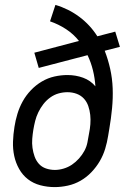

<svg xmlns="http://www.w3.org/2000/svg" viewBox="-20 -755 540 783"><path d="M203 8Q173 8 144.5 0.5Q116 -7 94 -24Q72 -41 58 -66Q44 -91 38 -119Q32 -147 33 -177Q34 -207 39 -238Q43 -264 51 -290.5Q59 -317 72.5 -341.5Q86 -366 106 -387Q126 -408 150.5 -422.5Q175 -437 202 -443Q229 -449 255 -449Q289 -449 319 -438Q349 -427 369 -403Q367 -436 359 -468.5Q351 -501 337 -530L138 -478L120 -540L302 -588Q280 -616 249.5 -636Q219 -656 184 -668L206 -735Q260 -719 304 -686Q348 -653 377 -607L450 -626L469 -564L407 -548Q421 -512 429.5 -473.5Q438 -435 439.5 -395Q441 -355 437 -313.5Q433 -272 426 -231L421 -201Q417 -175 409 -148.5Q401 -122 387 -98Q373 -74 353 -53Q333 -32 308.5 -18Q284 -4 256.5 2Q229 8 203 8ZM204 -62Q221 -62 239.5 -67.5Q258 -73 273.5 -83.5Q289 -94 302 -108.5Q315 -123 324 -139.5Q333 -156 336.5 -174Q340 -192 343 -210Q347 -229 348.5 -248.5Q350 -268 348 -286.5Q346 -305 340 -322.5Q334 -340 322 -353Q310 -366 292.5 -372.5Q275 -379 255 -379Q237 -379 219 -374Q201 -369 185 -357.5Q169 -346 157 -330.5Q145 -315 136.5 -297.5Q128 -280 123.5 -262Q119 -244 116 -226Q113 -208 111.5 -189Q110 -170 112.5 -152Q115 -134 121 -117Q127 -100 138.5 -87Q150 -74 167.5 -68Q185 -62 204 -62Z"/></svg>

Font: Iosevka SS18
Style: Italic
Weight: 400
Italic angle: -9°
Monospace: yes
Designer: Belleve Invis
Foundry: Belleve Invis
Version: Version 25.1.1; ttfautohint (v1.8.4)